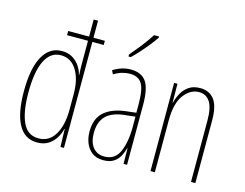

<svg xmlns="http://www.w3.org/2000/svg" viewBox="-104 -997 1416 1108"><g transform="rotate(15 604.0 -442.5)"><path d="M195 -56Q121 -56 83.5 -124Q46 -192 46 -322Q46 -460 86 -531.5Q126 -603 199 -603Q237 -603 263.5 -586.5Q290 -570 306.5 -545Q323 -520 328 -495H330Q329 -514 328.5 -530.5Q328 -547 328 -563V-699H203V-724H328V-826H354V-724H422V-699H354V-66H333L330 -172H328Q322 -145 306 -118.5Q290 -92 263 -74Q236 -56 195 -56ZM197 -81Q260 -81 294 -137.5Q328 -194 328 -287V-381Q328 -469 294 -523.5Q260 -578 200 -578Q138 -578 105.5 -513Q73 -448 73 -322Q73 -208 102 -144.5Q131 -81 197 -81Z M611 -603Q674 -603 702.5 -562.5Q731 -522 731 -424V-66H710L709 -159H707Q701 -134 688.5 -110.5Q676 -87 652.5 -71.5Q629 -56 591 -56Q549 -56 523 -76Q497 -96 484.5 -127.5Q472 -159 472 -195Q472 -274 517 -313.5Q562 -353 644 -363L705 -370V-421Q705 -511 683 -544.5Q661 -578 611 -578Q593 -578 569 -572Q545 -566 517 -549L506 -571Q557 -603 611 -603ZM643 -340Q569 -332 533.5 -296.5Q498 -261 498 -195Q498 -139 523 -108.5Q548 -78 591 -78Q654 -78 680 -136Q706 -194 706 -286V-347ZM718 -822Q702 -798 679.5 -770Q657 -742 634 -716.5Q611 -691 591 -672H577V-684Q611 -724 637 -757Q663 -790 688 -829H718Z M1025 -603Q1080 -603 1109.5 -564.5Q1139 -526 1139 -441V-66H1113V-431Q1113 -511 1089.5 -545Q1066 -579 1025 -579Q973 -579 935 -528.5Q897 -478 897 -377V-66H871V-593H891L892 -481H894Q901 -511 916.5 -539Q932 -567 958.5 -585Q985 -603 1025 -603Z"/></g></svg>

Font: Noto Sans Malayalam UI ExtraCondensed Thin
Style: Regular
Weight: 100
Width: 2
Designer: Jelle Bosma - Monotype Design Team
Foundry: Monotype Imaging Inc.
Version: Version 2.104; ttfautohint (v1.8.4.7-5d5b)